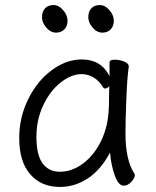

<svg xmlns="http://www.w3.org/2000/svg" viewBox="-20 -721 615 759"><path d="M329 -653Q329 -675 341 -688Q353 -701 375 -701Q395 -701 412.5 -681Q430 -661 430 -639Q430 -618 417.5 -605Q405 -592 385 -592Q363 -592 346 -612Q329 -632 329 -653ZM146 -653Q146 -675 158 -688Q170 -701 192 -701Q212 -701 229.5 -681Q247 -661 247 -639Q247 -618 234.5 -605Q222 -592 202 -592Q180 -592 163 -612Q146 -632 146 -653ZM476 -193Q476 -89 511 -35Q513 -31 513 -29Q513 -17 499 -2Q485 13 469 13Q448 13 433.5 -28Q419 -69 415 -118Q379 -50 327.5 -16Q276 18 217 18Q143 18 99.5 -32Q56 -82 56 -175Q56 -257 91.5 -329Q127 -401 184.5 -443.5Q242 -486 303 -486Q380 -486 413 -420V-475Q413 -485 434 -485Q453 -485 471 -477.5Q489 -470 489 -459V-457Q483 -419 479.5 -331.5Q476 -244 476 -193ZM395 -371Q391 -371 388 -375Q372 -402 349.5 -415Q327 -428 303 -428Q262 -428 220 -395Q178 -362 151 -305Q124 -248 124 -180Q124 -108 148.5 -75Q173 -42 216 -42Q264 -42 307.5 -74Q351 -106 379 -162.5Q407 -219 410 -291Q411 -301 411 -335L412 -380Q403 -371 395 -371Z"/></svg>

Font: Fusion Kai T
Style: Regular
Weight: 400
Designer: Fontworks Inc.
Version: Version 24.134;May 13, 2024